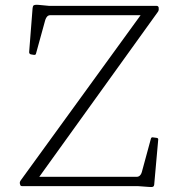

<svg xmlns="http://www.w3.org/2000/svg" viewBox="-20 -760 722 784"><path d="M70 0Q63 0 62 -7L61 -11Q60 -17 65 -24L565 -713L564 -698H186Q178 -698 173 -693Q168 -688 165 -679L127 -541Q126 -535 118 -536L106 -538Q99 -540 99 -547L113 -726Q114 -733 115.5 -736Q117 -739 123 -740Q129 -741 139 -740L181 -736H620Q626 -736 628 -729V-725Q629 -718 625 -712L126 -18L106 -38H538Q546 -38 551.5 -43.5Q557 -49 559 -57L596 -193Q598 -201 605 -199L620 -197Q627 -196 626 -189L610 -10Q610 -4 608 -0.5Q606 3 601 3.5Q596 4 584 3L543 0Z"/></svg>

Font: Hahmlet ExtraLight
Style: Regular
Weight: 250
Designer: Minjoo Ham & Mark Frömberg
Foundry: hypertype
Version: Version 1.002